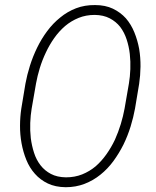

<svg xmlns="http://www.w3.org/2000/svg" viewBox="-20 -741 627 770"><path d="M521.5 -305.7 538.1 -405.3Q543 -438 543.5 -473.9Q543.9 -509.8 538.1 -544.9Q531.7 -579.6 518.8 -611.3Q505.9 -643.1 484.9 -667.5Q463.4 -691.4 432.9 -706.1Q402.3 -720.7 361.3 -720.7Q319.8 -721.2 284.9 -707.8Q250 -694.3 221.7 -670.9Q192.4 -647.5 169.2 -616.2Q146 -585 128.9 -549.8Q111.8 -514.6 100.1 -477.5Q88.4 -440.4 82 -405.3L65.4 -305.2Q60.5 -272.9 60.3 -237.1Q60.1 -201.2 66.4 -166.5Q72.8 -131.3 85.7 -99.6Q98.6 -67.9 120.1 -43.9Q141.6 -19.5 171.9 -5.1Q202.1 9.3 243.2 9.8Q284.2 9.8 319.1 -3.7Q354 -17.1 382.8 -40.5Q411.6 -63.5 434.6 -94.7Q457.5 -126 475.1 -161.1Q492.2 -196.3 503.7 -233.4Q515.1 -270.5 521.5 -305.7ZM497.1 -406.7 479.5 -305.2Q474.1 -275.4 464.4 -243.4Q454.6 -211.4 440.9 -180.7Q426.3 -149.9 407 -122.6Q387.7 -95.2 363.8 -74.2Q339.4 -53.7 309.6 -41.7Q279.8 -29.8 244.6 -29.8Q209 -30.3 184.1 -43.5Q159.2 -56.6 142.6 -78.1Q125.5 -100.1 116.5 -128.4Q107.4 -156.7 103.5 -187Q100.1 -217.8 101.3 -248.3Q102.5 -278.8 106.9 -305.2L124.5 -406.2Q129.9 -436 139.6 -468Q149.4 -500 164.1 -530.8Q178.2 -561 197.5 -588.4Q216.8 -615.7 241.2 -636.7Q265.6 -657.2 295.2 -669.2Q324.7 -681.2 359.9 -681.2Q395 -680.7 420.2 -667.5Q445.3 -654.3 461.9 -633.3Q478.5 -611.3 487.8 -583Q497.1 -554.7 500.5 -524.9Q503.9 -494.1 502.7 -463.6Q501.5 -433.1 497.1 -406.7Z"/></svg>

Font: Roboto Mono ExtraLight
Style: Italic
Weight: 250
Italic angle: -10°
Monospace: yes
Designer: Google
Version: Version 3.000